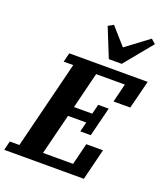

<svg xmlns="http://www.w3.org/2000/svg" viewBox="-202 -1073 1027 1187"><g transform="rotate(20 312.0 -479.0)"><path d="M-18 -60H45L189 -638H126L141 -698H657L610 -512H500L530 -634H341L282 -396H402L418 -460H487L439 -268H370L386 -332H266L199 -64H397L432 -206H542L491 0H-33ZM306 -939 341 -958 440 -846 590 -958 619 -932 468 -748H383Z"/></g></svg>

Font: IBM Plex Serif
Style: Bold Italic
Weight: 700
Italic angle: -14°
Designer: Mike Abbink, Paul van der Laan, Pieter van Rosmalen
Foundry: Bold Monday
Version: Version 3.001